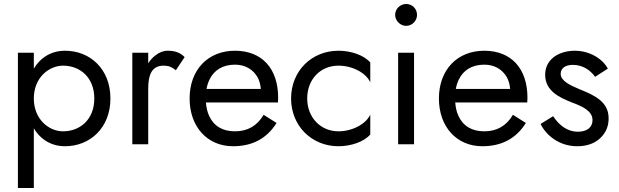

<svg xmlns="http://www.w3.org/2000/svg" viewBox="-20 -725 3109 965"><path d="M150 220V-80C165 -55 184 -34 207 -19C236 0 269 10 307 10C432 10 535 -82 535 -230C535 -379 432 -470 307 -470C269 -470 236 -460 207 -441C184 -426 165 -405 150 -380V-460H70V220ZM454 -230C454 -124 382 -65 297 -65C227 -65 150 -124 150 -230C150 -336 227 -395 297 -395C382 -395 454 -336 454 -230Z M725 -460H645V0H725V-280C725 -346 741 -395 802 -395C829 -395 843 -388 864 -372L908 -438C884 -463 855 -470 822 -470C801 -470 780 -462 759 -445C746 -435 735 -422 725 -407Z M1151 10C1250 10 1322 -30 1370 -107L1305 -148C1272 -92 1224 -65 1161 -65C1098 -65 1054 -92 1031 -143C1022 -162 1017 -185 1015 -210H1377C1377 -213 1378 -225 1378 -234C1378 -380 1297 -470 1161 -470C1025 -470 933 -374 933 -230C933 -88 1022 10 1151 10ZM1018 -278C1021 -295 1026 -311 1033 -325C1056 -373 1100 -400 1161 -400C1213 -400 1252 -376 1275 -336C1284 -319 1289 -300 1291 -278Z M1524 -230C1524 -327 1591 -395 1681 -395C1754 -395 1821 -357 1841 -311V-411C1809 -448 1744 -470 1681 -470C1547 -470 1443 -369 1443 -230C1443 -92 1547 10 1681 10C1744 10 1809 -12 1841 -49V-149C1821 -104 1754 -65 1681 -65C1591 -65 1524 -135 1524 -230Z M1966 -650C1966 -621 1992 -595 2021 -595C2052 -595 2076 -621 2076 -650C2076 -681 2052 -705 2021 -705C1992 -705 1966 -681 1966 -650ZM1981 -460V0H2061V-460Z M2404 10C2503 10 2575 -30 2623 -107L2558 -148C2525 -92 2477 -65 2414 -65C2351 -65 2307 -92 2284 -143C2275 -162 2270 -185 2268 -210H2630C2630 -213 2631 -225 2631 -234C2631 -380 2550 -470 2414 -470C2278 -470 2186 -374 2186 -230C2186 -88 2275 10 2404 10ZM2271 -278C2274 -295 2279 -311 2286 -325C2309 -373 2353 -400 2414 -400C2466 -400 2505 -376 2528 -336C2537 -319 2542 -300 2544 -278Z M2760 -141 2697 -102C2723 -48 2788 10 2881 10C2928 10 2967 -3 2996 -30C3025 -57 3039 -90 3039 -130C3039 -211 2974 -244 2894 -276C2846 -296 2798 -318 2798 -354C2798 -385 2826 -399 2859 -399C2907 -399 2946 -374 2971 -339L3035 -380C3008 -431 2942 -470 2869 -470C2794 -470 2720 -431 2720 -349C2720 -268 2792 -235 2852 -211C2905 -191 2958 -169 2958 -121C2958 -85 2930 -63 2885 -63C2828 -63 2788 -99 2760 -141Z"/></svg>

Font: Jost
Style: Regular
Weight: 400
Version: Version 3.710